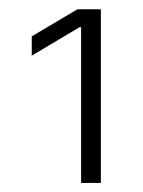

<svg xmlns="http://www.w3.org/2000/svg" viewBox="-20 -845 314 422"><path d="M201.7 -824.7V-442.9H158.2V-785.2H154.8L49.8 -722.7V-765.1L150.4 -824.7Z"/></svg>

Font: Inter 16pt ExtraLight
Style: Regular
Weight: 250
Version: Version 4.001;git-66647c0bb